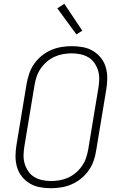

<svg xmlns="http://www.w3.org/2000/svg" viewBox="-20 -987 640 1015"><path d="M249 8Q219 8 190 2.5Q161 -3 137 -17.5Q113 -32 95.5 -54Q78 -76 70 -103.5Q62 -131 62 -160.5Q62 -190 67 -220L121 -546Q126 -573 135 -599.5Q144 -626 161 -650Q178 -674 201 -692.5Q224 -711 250.5 -722.5Q277 -734 305 -738.5Q333 -743 360 -743Q390 -743 419 -737.5Q448 -732 472 -717.5Q496 -703 513.5 -681Q531 -659 539 -631.5Q547 -604 547 -574.5Q547 -545 542 -515L488 -189Q484 -162 474.5 -135.5Q465 -109 448 -85Q431 -61 408 -42.5Q385 -24 358.5 -12.5Q332 -1 304 3.5Q276 8 249 8ZM250 -30Q272 -30 295 -34Q318 -38 339.5 -47.5Q361 -57 380 -73Q399 -89 413 -109Q427 -129 434.5 -151Q442 -173 446 -195L500 -521Q504 -545 504.5 -568.5Q505 -592 498.5 -613.5Q492 -635 479.5 -653.5Q467 -672 448 -683.5Q429 -695 406 -700Q383 -705 359 -705Q337 -705 314 -701Q291 -697 269.5 -687.5Q248 -678 229 -662Q210 -646 196 -626Q182 -606 174.5 -584Q167 -562 163 -540L109 -214Q105 -190 104.5 -166.5Q104 -143 110.5 -121.5Q117 -100 129.5 -81.5Q142 -63 161 -51.5Q180 -40 203 -35Q226 -30 250 -30ZM384 -805 283 -943 320 -967 415 -825Z"/></svg>

Font: Iosevka XLt Ex Obl
Style: Regular
Weight: 200
Width: 7
Italic angle: -9°
Monospace: yes
Designer: Belleve Invis
Foundry: Belleve Invis
Version: Version 32.5.0; ttfautohint (v1.8.4)